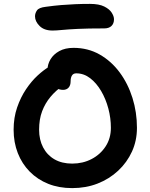

<svg xmlns="http://www.w3.org/2000/svg" viewBox="-20 -957 773 987"><path d="M351 10Q283 10 228 -12Q173 -34 133 -74.5Q93 -115 71.5 -170Q50 -225 50 -290Q50 -352 68 -404.5Q86 -457 114 -498.5Q142 -540 173.5 -569Q205 -598 232 -613.5Q259 -629 275 -629Q293 -629 305 -624Q317 -619 328 -602Q347 -576 337.5 -555Q328 -534 305 -518Q267 -492 239.5 -459Q212 -426 196.5 -385Q181 -344 181 -290Q181 -239 201.5 -199.5Q222 -160 260 -138Q298 -116 351 -116Q406 -116 451 -139.5Q496 -163 523 -204.5Q550 -246 550 -300Q550 -350 537 -399Q524 -448 500 -489Q476 -530 443.5 -555Q411 -580 372 -580Q357 -580 350 -569Q343 -558 343 -539Q343 -518 332.5 -506.5Q322 -495 304 -495Q284 -495 265.5 -506.5Q247 -518 235.5 -540.5Q224 -563 224 -596Q224 -626 239.5 -652Q255 -678 285 -694.5Q315 -711 358 -711Q432 -711 492 -677Q552 -643 595 -585Q638 -527 661 -453.5Q684 -380 684 -300Q684 -234 658.5 -178Q633 -122 587.5 -79.5Q542 -37 482 -13.5Q422 10 351 10ZM250 -800Q207 -800 183.5 -823.5Q160 -847 160 -873Q160 -889 170 -903.5Q180 -918 215 -922Q258 -928 294.5 -931Q331 -934 367 -935.5Q403 -937 443 -937Q489 -937 516 -923.5Q543 -910 554.5 -891.5Q566 -873 566 -858Q566 -836 553 -823.5Q540 -811 516 -811Q432 -811 380.5 -808.5Q329 -806 299 -803Q269 -800 250 -800Z"/></svg>

Font: Shantell Sans SemiBold
Style: Regular
Weight: 600
Designer: Stephen Nixon, Anya Danilova, Shantell Martin
Foundry: Arrow Type
Version: Version 1.011;[c5ecc13dd]